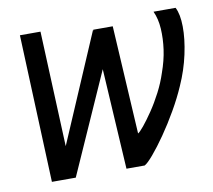

<svg xmlns="http://www.w3.org/2000/svg" viewBox="-62 -565 702 634"><g transform="rotate(-10 289.0 -247.5)"><path d="M313 0 285 -471H350L371 -108Q377 -111 391 -128Q405 -145 423 -171.5Q441 -198 457 -229Q473 -260 483 -291Q497 -330 502 -366Q507 -402 505 -435.5Q503 -469 491 -495H565Q577 -472 577.5 -430.5Q578 -389 567 -338Q556 -287 534 -238Q518 -201 495 -161Q472 -121 448 -86.5Q424 -52 404 -28.5Q384 -5 374 0ZM63 0 43 -495H112L133 0ZM82 0 284 -471 308 -371 143 0Z"/></g></svg>

Font: Alumni Sans Medium
Style: Italic
Weight: 500
Italic angle: -8°
Designer: Robert E. Leuschke
Foundry: Robert E. Leuschke
Version: Version 1.016